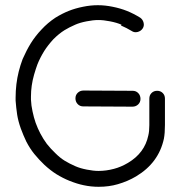

<svg xmlns="http://www.w3.org/2000/svg" viewBox="-20 -690 712 738"><path d="M445 -592 447 -595Q429 -603 403 -608Q378 -613 358 -613Q338 -613 313 -608Q287 -603 269 -595Q246 -585 228 -574Q207 -561 185 -539Q164 -516 150 -494Q134 -468 124 -443Q118 -427 111 -403Q105 -382 102 -361Q99 -340 99 -319V-313V-307Q100 -284 105 -262Q110 -238 117 -218Q125 -196 135 -177Q146 -156 160 -137Q175 -118 193 -101Q211 -83 229 -72Q247 -61 270 -51Q288 -43 314 -38Q339 -33 359 -33Q388 -33 418 -41Q445 -48 472 -64Q536 -102 550 -169Q554 -185 554 -209V-311Q554 -324 562.5 -332.5Q571 -341 584 -341Q597 -341 605.5 -332.5Q614 -324 614 -311V-210Q614 -178 610 -157Q590 -64 503 -12Q471 7 433 18Q399 28 359 28Q330 28 302 22Q277 17 247 5Q222 -5 196 -21Q174 -35 151 -56Q130 -76 112 -98Q95 -119 81 -146Q70 -169 60 -196Q50 -224 46 -249Q42 -276 40 -303V-309V-315Q40 -340 43 -366Q46 -391 52 -415Q58 -439 67 -463Q82 -497 98 -523Q116 -552 140 -577Q163 -602 193 -622Q219 -638 244 -648Q269 -658 299 -664Q328 -670 356 -670Q384 -670 413 -664Q443 -658 468 -648Q493 -638 519 -622Q529 -615 532 -602.5Q535 -590 528 -580Q521 -570 508.5 -567Q496 -564 486 -571Q468 -582 445 -592ZM300 -281Q287 -281 278.5 -290Q270 -299 270 -312Q270 -325 279 -333.5Q288 -342 301 -342L490 -341Q503 -341 511.5 -332Q520 -323 520 -310Q520 -297 511 -288.5Q502 -280 489 -280Z"/></svg>

Font: Beon
Style: Medium
Weight: 500
Designer: BSozoo
Foundry: BSozoo
Version: Version 001.000